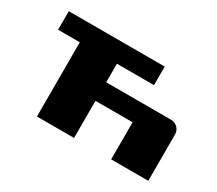

<svg xmlns="http://www.w3.org/2000/svg" viewBox="-98 -698 1012 896"><g transform="rotate(30 408.5 -250.0)"><path d="M567 0V-200H367V0H167V-400H50V-500H567V-400H367V-300H717Q737 -300 752 -285.5Q767 -271 767 -250V0Z"/></g></svg>

Font: Tokeely Brookings
Style: Regular
Weight: 400
Designer: Peter Wiegel
Foundry: Peter Wiegel
Version: Version 2.001